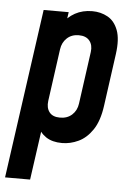

<svg xmlns="http://www.w3.org/2000/svg" viewBox="-53 -600 568 821"><g transform="rotate(5 231.0 -190.0)"><path d="M0 180 102 -547.5H209.5L198 -468L182.5 -493Q204 -525 236.2 -542.8Q268.5 -560.5 310 -560.5Q346.5 -560.5 376.2 -544Q406 -527.5 420.5 -489.2Q435 -451 426 -386L395 -162Q386 -96 360.2 -58Q334.5 -20 300 -3.8Q265.5 12.5 229.5 12.5Q188 12.5 161 -5.2Q134 -23 122 -55L144 -79.5L107.5 180ZM211.5 -95Q243 -95 263.2 -113.5Q283.5 -132 287.5 -162L318.5 -386Q322.5 -416 307.5 -434.5Q292.5 -453 261.5 -453Q230.5 -453 210.5 -434.2Q190.5 -415.5 186.5 -386L155.5 -162Q151.5 -132 165.8 -113.5Q180 -95 211.5 -95Z"/></g></svg>

Font: Mohave SemiBold
Style: Italic
Weight: 600
Italic angle: -8°
Designer: Gumpita Rahayu
Foundry: Tokotype
Version: Version 2.003